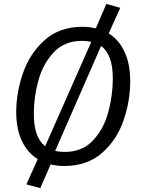

<svg xmlns="http://www.w3.org/2000/svg" viewBox="-20 -837 727 982"><path d="M646 -422Q646 -321 612 -221.5Q578 -122 502 -55Q426 12 308 12Q273 12 239 4L186 125L115 106L173 -23Q120 -56 91.5 -117Q63 -178 63 -264Q63 -363 97.5 -463Q132 -563 208 -631.5Q284 -700 402 -700Q436 -700 470 -692L524 -817L595 -797L536 -666Q589 -633 617.5 -571Q646 -509 646 -422ZM153 -255Q153 -133 211 -89L447 -623Q422 -628 399 -628Q310 -628 255 -569.5Q200 -511 176.5 -426Q153 -341 153 -255ZM557 -437Q557 -558 497 -602L262 -65Q287 -60 311 -60Q401 -60 456 -119Q511 -178 534 -264Q557 -350 557 -437Z"/></svg>

Font: FiraGO Book
Style: Italic
Weight: 350
Italic angle: -8°
Designer: bBox Type GmbH
Foundry: bBox Type GmbH
Version: Version 1.001